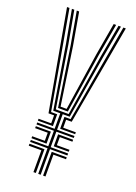

<svg xmlns="http://www.w3.org/2000/svg" viewBox="-152 -861 652 922"><g transform="rotate(20 174.0 -400.0)"><path d="M168 0V-130.8H79V-140.8H168V-220.2H79V-230.2H168V-309.5H132.2L79.5 -633.5L49 -800H61.2L91.5 -633.5L141.5 -319.8H207L257.5 -633.5L287.2 -800H299.5L269.2 -633.5L216.2 -309.5H180.5V-230.2H269.5V-220.2H180.5V-140.8H269.5V-130.8H180.5V0ZM79 -239.5V-249.2H143.5V-290H115L24 -800H36.5L124.5 -300H155.8V-239.5ZM149.2 -329.8 103.2 -633.5 73.8 -800H86L115 -633.5L158.5 -339.8H189.5L233.8 -633.5L262.5 -800H275L245.8 -633.5L199.2 -329.8ZM192.8 -239.5V-300H224.2L312 -800H324.5L233.5 -290H205V-249.2H269.5V-239.5ZM79 -149.8V-159.8H143.5V-201.2H79V-211.2H155.8V-149.8ZM192.8 -149.8V-211.2H269.5V-201.2H205V-159.8H269.5V-149.8ZM143.5 0V-111.5H79V-121.5H155.8V0ZM192.8 0V-121.5H269.5V-111.5H205V0Z"/></g></svg>

Font: Big Shoulders Inline Text Light
Style: Regular
Weight: 300
Designer: Patric King
Foundry: XO Type Co
Version: Version 1.000